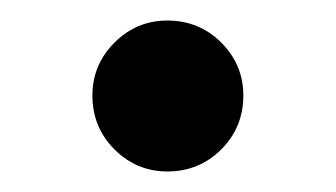

<svg xmlns="http://www.w3.org/2000/svg" viewBox="-20 -153 327 187"><path d="M70 -60Q70 -90 91.5 -111.5Q113 -133 143 -133Q174 -133 195.5 -111.5Q217 -90 217 -60Q217 -29 195.5 -7.5Q174 14 143 14Q113 14 91.5 -7.5Q70 -29 70 -60Z"/></svg>

Font: Shippori Mincho ExtraBold
Style: Regular
Weight: 800
Designer: FONTDASU
Foundry: FONTDASU / Google Inc. / but / Adobe
Version: Version 3.110; ttfautohint (v1.8.3)